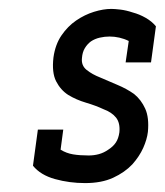

<svg xmlns="http://www.w3.org/2000/svg" viewBox="-20 -403 370 431"><path d="M54 -31Q71 -10 103.5 -1Q136 8 171 8Q208 8 234 -4Q260 -16 277 -34Q293 -52 301.5 -71Q310 -90 312 -107Q315 -139 306 -159Q297 -179 281 -192Q264 -204 243.5 -212.5Q223 -221 205 -229Q187 -236 174.5 -246Q162 -256 164 -273Q165 -286 170.5 -295Q176 -304 184 -310Q193 -316 204 -318.5Q215 -321 226 -321Q237 -321 248 -318.5Q259 -316 269 -311L262 -263H319L330 -344Q321 -355 307 -363Q293 -371 278 -375Q263 -380 250 -381.5Q237 -383 230 -383Q212 -383 191 -376.5Q170 -370 151 -357Q132 -344 118 -323.5Q104 -303 100 -274Q96 -240 106 -220.5Q116 -201 133 -190Q151 -179 173 -172.5Q195 -166 212 -158Q231 -151 240.5 -139Q250 -127 248 -106Q246 -92 240 -83Q234 -74 223 -67Q213 -60 202 -57Q191 -54 179 -54Q159 -54 144 -56.5Q129 -59 116 -67L122 -112H65Z"/></svg>

Font: Josefin Slab Thin SemiBold
Style: Italic
Weight: 600
Italic angle: -12°
Version: Version 2.000